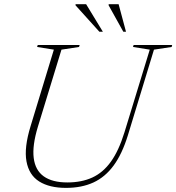

<svg xmlns="http://www.w3.org/2000/svg" viewBox="-20 -904 858 934"><path d="M164 -286.5Q136.5 -195.5 144 -135.5Q151.5 -75.5 193 -46Q234.5 -16.5 307.5 -16.5Q377 -16.5 429.2 -40.5Q481.5 -64.5 519.8 -118Q558 -171.5 585.5 -260.5L708.5 -662.5L627 -675.5L630 -685H817.5L815 -675.5L729 -662.5L602 -245.5Q574 -155 532.8 -98.8Q491.5 -42.5 434.2 -16.2Q377 10 301 10Q220.5 10 170.8 -21.2Q121 -52.5 108.8 -119Q96.5 -185.5 129 -291L242 -662.5L160.5 -675.5L163.5 -685H367.5L364.5 -675.5L279 -662.5ZM480.5 -749.5H463.5L347.5 -878V-883.5H399ZM593 -749.5H580L508.5 -878V-883.5H557Z"/></svg>

Font: Newsreader 36pt ExtraLight
Style: Italic
Weight: 250
Italic angle: -17°
Designer: Hugues Gentile
Foundry: Production Type
Version: Version 1.003